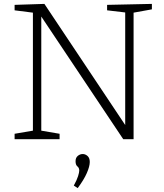

<svg xmlns="http://www.w3.org/2000/svg" viewBox="-20 -715 843 986"><path d="M530 -690 760 -695V-667L666 -650V0H613L192 -630V-44L286 -28V0H55V-28L149 -44V-650L55 -662V-690L208 -695L623 -73V-651L530 -662ZM379 251 359 238Q375 209 381 189.5Q387 170 387 161Q387 147 377.5 139.5Q368 132 368 113Q368 95 379.5 85.5Q391 76 405 76Q418 76 429.5 86Q441 96 441 117Q441 139 426 173.5Q411 208 379 251Z"/></svg>

Font: Bitter Light
Style: Regular
Weight: 300
Designer: Sol Matas, and Bitter project Authors
Foundry: Sol Matas
Version: Version 2.001